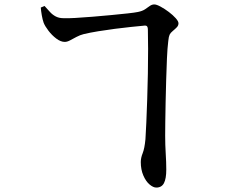

<svg xmlns="http://www.w3.org/2000/svg" viewBox="-20 -794 1040 866"><path d="M647 -659Q647 -672 642.5 -676Q638 -680 627 -678Q605 -676 571 -672.5Q537 -669 498.5 -664Q460 -659 423 -653Q386 -647 357 -640Q341 -636 325 -627.5Q309 -619 296 -612Q283 -605 272 -605Q254 -605 234 -620Q214 -635 198.5 -655.5Q183 -676 177 -691Q172 -705 168.5 -725Q165 -745 164 -760L181 -767Q194 -753 205 -740.5Q216 -728 231 -720Q246 -712 266 -712Q284 -711 319 -713Q354 -715 397 -718.5Q440 -722 481.5 -726Q523 -730 555.5 -733.5Q588 -737 602 -740Q622 -744 634 -752Q646 -760 655.5 -767Q665 -774 676 -774Q686 -774 704.5 -764Q723 -754 741.5 -740Q760 -726 772.5 -712Q785 -698 785 -689Q785 -679 778 -671.5Q771 -664 759 -654Q749 -646 745 -637.5Q741 -629 739 -609Q735 -577 733 -530.5Q731 -484 729.5 -432.5Q728 -381 727 -332Q726 -283 725.5 -243.5Q725 -204 725 -182Q725 -140 727.5 -101Q730 -62 730 -29Q730 12 719.5 32Q709 52 685 52Q671 52 654.5 38Q638 24 626.5 -2.5Q615 -29 615 -63Q615 -82 623.5 -103Q632 -124 636 -166Q638 -194 640 -241.5Q642 -289 644 -347Q646 -405 647 -463.5Q648 -522 648 -573.5Q648 -625 647 -659Z"/></svg>

Font: Early Summer Mincho SemiBold
Style: Regular
Weight: 600
Designer: GuiWonder
Version: Version 1.002